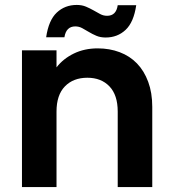

<svg xmlns="http://www.w3.org/2000/svg" viewBox="-20 -758 701 778"><path d="M209 0H69V-554H209V-485Q236 -520 279 -541Q322 -562 376 -562Q424 -562 465 -546.5Q506 -531 535 -501Q564 -471 580.5 -426.5Q597 -382 597 -325V0H457V-306Q457 -373 423.5 -408Q390 -443 334 -443Q277 -443 243 -408Q209 -373 209 -306ZM167 -607Q177 -676 210 -707Q243 -738 291 -738Q312 -738 328.5 -731Q345 -724 359 -716Q373 -708 386 -701Q399 -694 414 -694Q451 -694 457 -737H532Q522 -668 489 -637Q456 -606 408 -606Q387 -606 370.5 -613Q354 -620 340 -628.5Q326 -637 313 -644Q300 -651 285 -651Q248 -651 241 -607Z"/></svg>

Font: SVN-Poppins SemiBold
Style: Regular
Weight: 600
Designer: Ninad Kale (Devanagari), Jonny Pinhorn (Latin)
Foundry: Indian Type Foundry
Version: Version 3.002 2017